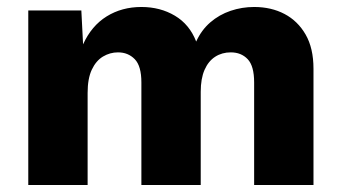

<svg xmlns="http://www.w3.org/2000/svg" viewBox="-20 -530 976 550"><path d="M61 0V-500H213L218 -403Q242 -456 285.5 -483Q329 -510 385 -510Q439 -510 481 -485Q523 -460 542 -411Q557 -444 582.5 -466Q608 -488 640.5 -499Q673 -510 708 -510Q757 -510 795 -490Q833 -470 855.5 -431Q878 -392 878 -333V0H708V-294Q708 -341 689.5 -360.5Q671 -380 641 -380Q616 -380 596.5 -367.5Q577 -355 566 -330Q555 -305 555 -267V0H385V-294Q385 -341 366 -360.5Q347 -380 318 -380Q295 -380 275 -368Q255 -356 243 -330.5Q231 -305 231 -264V0Z"/></svg>

Font: Kantumruy Pro
Style: Bold
Weight: 700
Version: Version 1.002